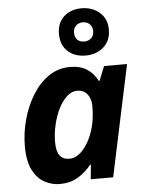

<svg xmlns="http://www.w3.org/2000/svg" viewBox="-57 -883 709 939"><g transform="rotate(-5 297.0 -413.5)"><path d="M198 10Q159 10 123.5 -9.5Q88 -29 66 -72.5Q44 -116 44 -188Q44 -255 62 -320Q80 -385 113 -438.5Q146 -492 192.5 -524Q239 -556 297 -556Q349 -556 381.5 -534Q414 -512 432 -476H436L464 -546H577L461 0H351L358 -71H354Q325 -35 287.5 -12.5Q250 10 198 10ZM256 -109Q286 -109 312 -133Q338 -157 356.5 -195Q375 -233 383 -275Q390 -311 390 -357Q390 -392 372 -414.5Q354 -437 322 -437Q295 -437 271.5 -415.5Q248 -394 230.5 -359Q213 -324 203 -281Q193 -238 193 -195Q193 -109 256 -109ZM379 -605Q325 -605 291.5 -636Q258 -667 258 -721Q258 -775 291.5 -806Q325 -837 379 -837Q431 -837 467 -806Q503 -775 503 -722Q503 -667 467.5 -636Q432 -605 379 -605ZM379 -674Q399 -674 412.5 -686.5Q426 -699 426 -721Q426 -743 412.5 -755.5Q399 -768 379 -768Q359 -768 345.5 -755.5Q332 -743 332 -721Q332 -699 344 -686.5Q356 -674 379 -674Z"/></g></svg>

Font: Noto IKEA Latin
Style: Bold Italic
Weight: 700
Italic angle: -12°
Designer: Monotype Design Team
Foundry: Monotype Imaging Inc.
Version: Version 1.0